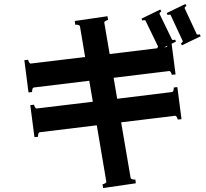

<svg xmlns="http://www.w3.org/2000/svg" viewBox="-20 -875 1040 970"><path d="M994 -692 899 -646 894 -656Q898 -658 901 -661.5Q904 -665 903 -668L842 -799Q841 -801 836 -801Q831 -801 827 -799L822 -809L917 -855L922 -845Q918 -843 915 -839.5Q912 -836 913 -833L974 -702Q975 -700 980 -700Q985 -700 989 -702ZM876 -435 897 -273 878 -271Q877 -277 873 -284Q869 -291 864 -290L592 -257L640 24Q641 29 649 31Q657 33 664 32L666 51L501 75L498 56Q505 55 511.5 51Q518 47 517 42L469 -242L181 -207Q172 -206 172 -184L154 -182L133 -344L152 -346Q153 -340 157 -333Q161 -326 166 -327L449 -361L431 -467L151 -433Q142 -432 142 -410L124 -408L103 -571L122 -573Q123 -567 127 -560Q131 -553 136 -554L410 -587L384 -742Q383 -747 375 -749Q367 -751 360 -750L358 -769L523 -793L526 -774Q519 -773 512.5 -769Q506 -765 507 -760L534 -602L773 -631Q779 -637 778 -641L715 -771Q714 -773 709 -773Q703 -773 699 -771L695 -781L790 -827L795 -817Q791 -815 788 -811.5Q785 -808 786 -805L849 -675Q850 -673 855 -673Q861 -673 865 -675L869 -665L847 -654L867 -499L848 -497Q847 -503 843 -510Q839 -517 834 -516L554 -482L572 -376L849 -410Q858 -411 858 -433ZM809 -636 819 -637Q824 -637 826 -644Z"/></svg>

Font: Aoboshi One
Style: Regular
Weight: 400
Designer: IKIMOJI
Foundry: Natsumi Matsuba
Version: Version 1.000; ttfautohint (v1.8.3)